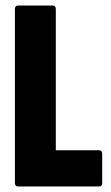

<svg xmlns="http://www.w3.org/2000/svg" viewBox="-20 -675 401 695"><path d="M46 0Q34 0 34 -13V-642Q34 -655 46 -655H170Q182 -655 182 -642V-131H338Q350 -131 350 -118V-13Q350 0 339 0Z"/></svg>

Font: Sofia Sans Extra Condensed Black
Style: Regular
Weight: 900
Designer: Botio Nikoltchev, Ani Petrova
Foundry: lettersoup
Version: Version 4.101